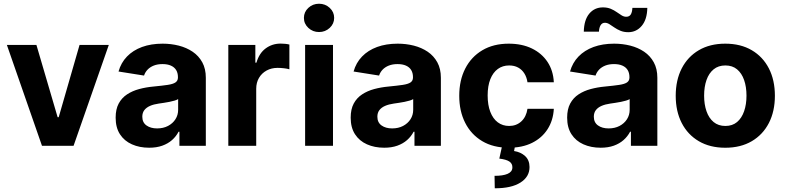

<svg xmlns="http://www.w3.org/2000/svg" viewBox="-20 -789 4252 1039"><path d="M568.8 -545.9 378.1 0H207.2L17.2 -545.9H177.1L291.8 -154.9H297.7L410.5 -545.9Z M787 10.4Q735 10.4 693.8 -8Q652.6 -26.3 629.2 -62.4Q605.8 -98.5 605.8 -152.3Q605.8 -198 622.3 -228.7Q638.8 -259.4 667.6 -278.3Q696.4 -297.2 733.2 -307.1Q769.9 -317 810.6 -320.7Q858.1 -325.3 887.2 -329.6Q916.2 -333.9 929.5 -342.9Q942.9 -352 942.9 -369.3V-371.7Q942.9 -394.2 933.2 -410Q923.4 -425.7 904.9 -433.9Q886.3 -442.2 859.5 -442.2Q832.3 -442.2 812 -434.1Q791.7 -426 778.5 -412Q765.2 -398 759.5 -380.1L621.4 -402Q634.7 -449.4 667.2 -483.1Q699.7 -516.8 748.7 -534.8Q797.7 -552.7 860.1 -552.7Q905.5 -552.7 947.4 -542.1Q989.4 -531.4 1022.4 -509.1Q1055.5 -486.7 1074.7 -451.7Q1093.8 -416.7 1093.8 -368.2V0H950.9V-76H946.2Q932.9 -50.5 911 -31.1Q889.1 -11.7 858.3 -0.7Q827.5 10.4 787 10.4ZM830.2 -94.1Q863.6 -94.1 889.2 -107.5Q914.8 -120.9 929.4 -143.7Q944 -166.5 944 -194.9V-252.7Q937.2 -248.4 924.7 -244.6Q912.2 -240.8 896.8 -237.8Q881.4 -234.8 866.4 -232.5Q851.3 -230.3 839 -228.5Q812.1 -224.7 792.1 -216.1Q772.2 -207.4 761.1 -193.1Q750.1 -178.8 750.1 -157.4Q750.1 -126.3 772.6 -110.2Q795.1 -94.1 830.2 -94.1Z M1215.5 0V-545.9H1361.8V-450H1367.7Q1382.5 -501.1 1417.7 -527.1Q1452.9 -553.1 1498.5 -553.1Q1509.9 -553.1 1522.9 -551.9Q1536 -550.6 1546 -548V-413.9Q1535.4 -417.5 1516.7 -419.6Q1497.9 -421.7 1481.9 -421.7Q1448.8 -421.7 1422.6 -407.3Q1396.3 -392.9 1381.4 -367.4Q1366.5 -342 1366.5 -308.4V0Z M1631.1 0V-545.9H1782V0ZM1706.4 -615.6Q1672.7 -615.6 1648.6 -638.1Q1624.6 -660.5 1624.6 -692.2Q1624.6 -724.1 1648.6 -746.4Q1672.7 -768.8 1706.4 -768.8Q1740.2 -768.8 1764.3 -746.4Q1788.3 -724.1 1788.3 -692.3Q1788.3 -660.5 1764.3 -638.1Q1740.2 -615.6 1706.4 -615.6Z M2059 10.4Q2006.9 10.4 1965.8 -8Q1924.6 -26.3 1901.2 -62.4Q1877.7 -98.5 1877.7 -152.3Q1877.7 -198 1894.2 -228.7Q1910.7 -259.4 1939.6 -278.3Q1968.4 -297.2 2005.1 -307.1Q2041.9 -317 2082.6 -320.7Q2130.1 -325.3 2159.1 -329.6Q2188.2 -333.9 2201.5 -342.9Q2214.8 -352 2214.8 -369.3V-371.7Q2214.8 -394.2 2205.1 -410Q2195.4 -425.7 2176.9 -433.9Q2158.3 -442.2 2131.4 -442.2Q2104.3 -442.2 2084 -434.1Q2063.7 -426 2050.4 -412Q2037.2 -398 2031.4 -380.1L1893.4 -402Q1906.6 -449.4 1939.2 -483.1Q1971.7 -516.8 2020.7 -534.8Q2069.6 -552.7 2132 -552.7Q2177.4 -552.7 2219.4 -542.1Q2261.3 -531.4 2294.4 -509.1Q2327.4 -486.7 2346.6 -451.7Q2365.8 -416.7 2365.8 -368.2V0H2222.9V-76H2218.2Q2204.9 -50.5 2183 -31.1Q2161 -11.7 2130.3 -0.7Q2099.5 10.4 2059 10.4ZM2102.1 -94.1Q2135.5 -94.1 2161.2 -107.5Q2186.8 -120.9 2201.4 -143.7Q2216 -166.5 2216 -194.9V-252.7Q2209.2 -248.4 2196.7 -244.6Q2184.2 -240.8 2168.8 -237.8Q2153.4 -234.8 2138.3 -232.5Q2123.2 -230.3 2110.9 -228.5Q2084.1 -224.7 2064.1 -216.1Q2044.1 -207.4 2033.1 -193.1Q2022.1 -178.8 2022.1 -157.4Q2022.1 -126.3 2044.6 -110.2Q2067.1 -94.1 2102.1 -94.1Z M2733.4 10.5Q2649.6 10.5 2589.5 -25.2Q2529.4 -61 2497.3 -124.4Q2465.2 -187.7 2465.2 -270.7Q2465.2 -354.5 2497.6 -417.9Q2530 -481.3 2590.1 -517Q2650.2 -552.7 2733 -552.7Q2804.4 -552.7 2858 -526.8Q2911.6 -500.9 2942.8 -454Q2973.9 -407 2977 -343.8H2834.4Q2830.4 -371 2817.6 -391.5Q2804.8 -412 2784 -423.4Q2763.2 -434.8 2735.2 -434.8Q2700.1 -434.8 2674 -415.8Q2647.9 -396.9 2633.4 -360.5Q2618.9 -324.2 2618.9 -272.5Q2618.9 -220.6 2633.3 -183.6Q2647.6 -146.6 2673.7 -127Q2699.9 -107.4 2735.2 -107.4Q2774.2 -107.4 2801 -132Q2827.8 -156.6 2834.4 -200.2H2977Q2973.6 -137.5 2943.2 -90Q2912.8 -42.5 2859.5 -16Q2806.2 10.5 2733.4 10.5ZM2697.9 -2.9H2767.8L2761.9 28.3Q2798.2 33.9 2821.7 55.6Q2845.2 77.2 2845.5 114.6Q2845.8 167.6 2796.4 198.9Q2747 230.2 2657.4 229.9L2656.2 162.5Q2701.2 162.7 2726.7 151.8Q2752.1 140.8 2752.7 118.2Q2753.6 96.4 2736.3 85Q2719 73.6 2682 69.3Z M3230.4 10.4Q3178.3 10.4 3137.2 -8Q3096 -26.3 3072.6 -62.4Q3049.1 -98.5 3049.1 -152.3Q3049.1 -198 3065.6 -228.7Q3082.1 -259.4 3110.9 -278.3Q3139.7 -297.2 3176.5 -307.1Q3213.3 -317 3254 -320.7Q3301.5 -325.3 3330.5 -329.6Q3359.6 -333.9 3372.9 -342.9Q3386.2 -352 3386.2 -369.3V-371.7Q3386.2 -394.2 3376.5 -410Q3366.8 -425.7 3348.2 -433.9Q3329.7 -442.2 3302.8 -442.2Q3275.7 -442.2 3255.4 -434.1Q3235.1 -426 3221.8 -412Q3208.6 -398 3202.8 -380.1L3064.7 -402Q3078 -449.4 3110.5 -483.1Q3143.1 -516.8 3192 -534.8Q3241 -552.7 3303.4 -552.7Q3348.8 -552.7 3390.8 -542.1Q3432.7 -531.4 3465.8 -509.1Q3498.8 -486.7 3518 -451.7Q3537.2 -416.7 3537.2 -368.2V0H3394.2V-76H3389.6Q3376.3 -50.5 3354.3 -31.1Q3332.4 -11.7 3301.7 -0.7Q3270.9 10.4 3230.4 10.4ZM3273.5 -94.1Q3306.9 -94.1 3332.6 -107.5Q3358.2 -120.9 3372.8 -143.7Q3387.4 -166.5 3387.4 -194.9V-252.7Q3380.6 -248.4 3368.1 -244.6Q3355.6 -240.8 3340.2 -237.8Q3324.8 -234.8 3309.7 -232.5Q3294.6 -230.3 3282.3 -228.5Q3255.5 -224.7 3235.5 -216.1Q3215.5 -207.4 3204.5 -193.1Q3193.5 -178.8 3193.5 -157.4Q3193.5 -126.3 3216 -110.2Q3238.5 -94.1 3273.5 -94.1ZM3379.8 -614.8Q3356.1 -614.8 3337.6 -622.5Q3319.2 -630.1 3304.6 -640.3Q3290 -650.6 3277.7 -658.2Q3265.3 -665.8 3253.6 -665.8Q3238.3 -665.8 3230.2 -652.6Q3222.2 -639.4 3221.2 -617.8H3139.2Q3140.6 -681.2 3168.8 -715.1Q3197.1 -749 3242.7 -749Q3266.5 -749 3284.7 -741.5Q3302.8 -733.9 3317.1 -723.7Q3331.4 -713.5 3343.8 -705.9Q3356.2 -698.3 3368.7 -698.3Q3385.8 -698.3 3393.4 -710.7Q3401 -723 3402.2 -746.5H3482.9Q3481.7 -683.4 3452.7 -649.1Q3423.7 -614.8 3379.8 -614.8Z M3904.8 10.5Q3822 10.5 3761.8 -24.8Q3701.6 -60.1 3669.1 -123.4Q3636.6 -186.7 3636.6 -270.7Q3636.6 -355.3 3669.1 -418.7Q3701.6 -482.1 3761.8 -517.4Q3822 -552.7 3904.8 -552.7Q3987.8 -552.7 4048 -517.4Q4108.2 -482.1 4140.8 -418.7Q4173.3 -355.3 4173.3 -270.7Q4173.3 -186.7 4140.8 -123.4Q4108.2 -60.1 4048 -24.8Q3987.8 10.5 3904.8 10.5ZM3905.4 -107.4Q3943.3 -107.4 3968.6 -128.6Q3993.8 -149.8 4006.7 -187Q4019.6 -224.1 4019.6 -271.3Q4019.6 -319.1 4006.7 -356Q3993.8 -392.8 3968.6 -413.8Q3943.3 -434.8 3905.4 -434.8Q3867.4 -434.8 3841.7 -413.8Q3816.1 -392.8 3803.2 -356Q3790.3 -319.1 3790.3 -271.3Q3790.3 -224.1 3803.2 -187Q3816.1 -149.8 3841.7 -128.6Q3867.4 -107.4 3905.4 -107.4Z"/></svg>

Font: GitLab Sans
Style: Regular
Weight: 400
Designer: Rasmus Andersson
Foundry: Modifications by GitLab B.V., manufactured by rsms
Version: Version 4.000;git-c8fb6b7